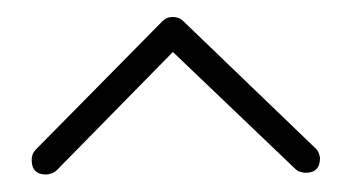

<svg xmlns="http://www.w3.org/2000/svg" viewBox="-20 -703 412 225"><path d="M170.4 -678.2Q175.3 -683.1 182.1 -683.1Q189.9 -683.1 194.3 -678.7L349.1 -529.8Q352.5 -526.9 353.8 -522.9Q355 -519 355 -517.6Q355 -500.5 337.9 -500.5Q335.9 -500.5 332.3 -501.5Q328.6 -502.4 325.7 -505.4L182.6 -642.1L46.9 -503.9Q43.9 -501 40.3 -499.8Q36.6 -498.5 34.2 -498.5Q17.1 -498.5 17.1 -515.6Q17.1 -522.9 22 -527.8Z"/></svg>

Font: Manjari Thin
Style: Regular
Weight: 100
Designer: Santhosh Thottingal <santhosh.thottingal@gmail.com>
Version: Version 2.000